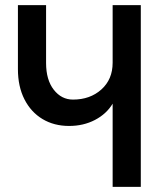

<svg xmlns="http://www.w3.org/2000/svg" viewBox="-20 -730 640 750"><path d="M420 0V-325Q396 -285 351 -261.5Q306 -238 250 -238Q191 -238 146 -265Q101 -292 75.5 -342Q50 -392 50 -460V-710H160V-484Q160 -418 190 -379.5Q220 -341 265 -341Q332 -341 376 -380.5Q420 -420 420 -485V-710H530V0Z"/></svg>

Font: Geist Mono SemiBold
Style: Regular
Weight: 600
Monospace: yes
Designer: Basement.studio, Andrés Briganti, Mateo Zaragoza
Foundry: Basement.studio, Vercel, Andrés Briganti, Guido Ferreyra, Mateo Zaragoza
Version: Version 1.500; ttfautohint (v1.8.4.7-5d5b)